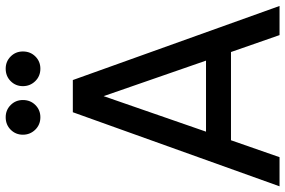

<svg xmlns="http://www.w3.org/2000/svg" viewBox="-188 -840 1027 692"><g transform="rotate(-90 326.0 -493.5)"><path d="M268 -745H384L651 0H546L485 -175H167L106 0H1ZM454 -265 326 -634 198 -265ZM187 -925Q187 -951 205 -969Q223 -987 250 -987Q276 -987 294 -969Q312 -951 312 -925Q312 -898 294 -880Q276 -862 250 -862Q223 -862 205 -880.5Q187 -899 187 -925ZM425 -987Q451 -987 469 -969Q487 -951 487 -925Q487 -898 469 -880Q451 -862 425 -862Q398 -862 380 -880.5Q362 -899 362 -925Q362 -951 380 -969Q398 -987 425 -987Z"/></g></svg>

Font: BLUETTI 2.0 Normal
Style: Normal
Weight: 400
Designer: Stijn de Vries
Foundry: tokotype
Version: Version 2.005;October 31, 2023;FontCreator 14.0.0.2814 64-bi